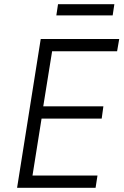

<svg xmlns="http://www.w3.org/2000/svg" viewBox="-20 -890 590 910"><path d="M61 0 173 -705H545L535 -647H227L185 -386H470L462 -328H177L134 -58H442L433 0ZM247 -817 255 -870H522L514 -817Z"/></svg>

Font: Nunito Sans 7pt Condensed Light
Style: Italic
Weight: 300
Width: 3
Italic angle: -9°
Designer: Vernon Adams
Foundry: Vernon Adams
Version: Version 3.101;gftools[0.9.27]